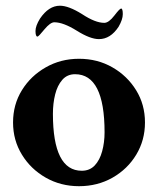

<svg xmlns="http://www.w3.org/2000/svg" viewBox="-20 -641 551 668"><path d="M254.9 6.8Q191.4 6.8 139.2 -22.9Q86.9 -52.7 56.2 -103Q25.4 -153.3 25.4 -214.8Q25.4 -277.3 56.2 -327.1Q86.9 -377 139.2 -406.7Q191.4 -436.5 254.9 -436.5Q319.3 -436.5 371.1 -406.7Q422.9 -377 453.6 -327.1Q484.4 -277.3 484.4 -214.8Q484.4 -153.3 454.1 -103Q423.8 -52.7 371.6 -22.9Q319.3 6.8 254.9 6.8ZM264.6 -46.9Q292 -46.9 309.6 -65.4Q327.1 -84 335.4 -114.7Q343.8 -145.5 343.8 -180.7Q343.8 -382.8 241.2 -382.8Q213.9 -382.8 196.8 -363.3Q179.7 -343.8 171.9 -312.5Q164.1 -281.2 164.1 -245.1Q164.1 -46.9 264.6 -46.9ZM324.2 -504.9Q293.9 -504.9 247.1 -534.2Q200.2 -563.5 168.9 -563.5Q155.3 -563.5 134.8 -539.1Q114.3 -513.7 110.4 -513.7Q103.5 -513.7 103.5 -533.2Q103.5 -550.8 119.1 -576.2Q149.4 -621.1 188.5 -621.1Q218.8 -621.1 265.6 -591.8Q311.5 -561.5 342.8 -561.5Q358.4 -561.5 377.9 -586.9Q396.5 -611.3 401.4 -611.3Q407.2 -611.3 407.2 -591.8Q407.2 -573.2 392.6 -547.9Q364.3 -504.9 324.2 -504.9Z"/></svg>

Font: Crimson Text
Style: Bold
Weight: 700
Designer: Sebastian Kosch
Foundry: Sebastian Kosch
Version: Version 1.100